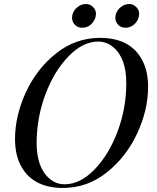

<svg xmlns="http://www.w3.org/2000/svg" viewBox="-20 -908 769 942"><path d="M297.4 -3.9Q373 -3.9 443.4 -76.2Q513.7 -148.4 556.6 -262.2Q599.6 -376.5 599.6 -501Q599.6 -625 533.2 -678.7Q502 -704.1 461.4 -704.1Q386.7 -704.1 316.4 -631.8Q246.1 -559.6 203.1 -445.8Q160.2 -331.5 159.7 -207Q159.7 -83 225.6 -29.3Q256.8 -3.9 297.4 -3.9ZM470.7 -722.2Q621.1 -722.2 678.7 -611.3Q707 -557.1 706.5 -481Q706.5 -368.2 652.8 -252.9Q599.1 -137.7 503.4 -61.5Q407.7 14.2 288.6 14.2Q138.7 13.7 81.5 -96.7Q53.7 -150.4 53.7 -226.1Q53.7 -339.4 106.9 -455.1Q160.2 -570.8 255.9 -646.5Q351.6 -722.2 470.7 -722.2ZM662.6 -840.3Q662.6 -822.3 653.3 -806.6Q632.3 -772.5 595.7 -772Q573.2 -772 559.6 -786.6Q545.9 -801.3 545.9 -819.8Q545.9 -838.4 555.2 -853.5Q564.5 -868.7 580.1 -878.4Q594.7 -888.2 614.3 -888.2Q633.8 -888.2 648.4 -873.5Q663.1 -858.9 662.6 -840.3ZM450.7 -840.3Q450.7 -822.3 441.4 -806.6Q420.4 -772.5 383.8 -772Q361.3 -771.5 347.7 -786.1Q334 -800.8 333.5 -819.3Q333.5 -837.9 342.8 -853.5Q352.1 -868.7 367.7 -878.4Q382.8 -888.2 402.3 -888.2Q421.9 -888.2 436.5 -873.5Q451.2 -858.9 450.7 -840.3Z"/></svg>

Font: PlayfairDisplaySC-Italic
Style: Italic
Weight: 400
Italic angle: -14°
Designer: Claus Eggers Sørensen
Foundry: Claus Eggers Sørensen
Version: Version 1.004;PS 001.004;hotconv 1.0.70;makeotf.lib2.5.58329